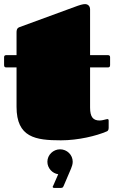

<svg xmlns="http://www.w3.org/2000/svg" viewBox="-20 -670 589 940"><path d="M61 -340V-147C61 3 154 17 278 17C364 17 452 -5 501 -26C505 -27 512 -31 512 -43V-81C512 -84 510 -87 507 -87C500 -87 482 -80 468 -80C436 -80 421 -97 421 -143V-340H509C515 -340 519 -343 519 -351V-390C519 -396 516 -400 509 -400H421V-624C421 -644 406 -650 397 -650C385 -650 369 -645 345 -636L75 -537C62 -532 61 -521 61 -511V-400H10C3 -400 0 -396 0 -390V-351C0 -343 4 -340 10 -340ZM212 122C212 153 236 179 265 183L241 238C239 241 238 243 238 245C238 248 241 250 246 250H278C288 250 289 246 293 237L328 155C332 146 336 133 336 122C336 88 308 61 274 61C241 61 212 88 212 122Z"/></svg>

Font: Fascinate
Style: Regular
Weight: 900
Designer: Astigmatic (AOETI)
Foundry: Astigmatic (AOETI)
Version: Version 1.000